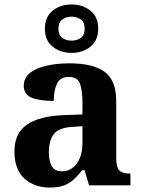

<svg xmlns="http://www.w3.org/2000/svg" viewBox="-20 -834 639 864"><path d="M202 10Q136 10 90.5 -30Q45 -70 45 -153Q45 -234 101 -273Q157 -312 269 -316L351 -319V-374Q351 -424 340.5 -456Q330 -488 289 -488Q251 -488 236.5 -457.5Q222 -427 222 -380Q155 -380 121 -395Q87 -410 87 -447Q87 -484 115 -506Q143 -528 190 -538.5Q237 -549 293 -549Q398 -549 450.5 -511Q503 -473 503 -379V-124Q503 -83 516 -68Q529 -53 563 -53H567V0H381L360 -69H351Q329 -42 309.5 -24.5Q290 -7 265 1.5Q240 10 202 10ZM257 -63Q300 -63 325.5 -98Q351 -133 351 -191V-266L306 -263Q246 -260 223 -231.5Q200 -203 200 -149Q200 -63 257 -63ZM302 -596Q252 -596 217 -624Q182 -652 182 -705Q182 -758 217 -786Q252 -814 302 -814Q352 -814 387 -786Q422 -758 422 -705Q422 -652 387 -624Q352 -596 302 -596ZM302 -651Q326 -651 343.5 -663.5Q361 -676 361 -705Q361 -734 343.5 -746.5Q326 -759 302 -759Q278 -759 260.5 -746.5Q243 -734 243 -705Q243 -676 260.5 -663.5Q278 -651 302 -651Z"/></svg>

Font: Noto Serif Bengali
Style: Bold
Weight: 700
Designer: Juan Bruce, Universal Thirst, Indian Type Foundry and the Monotype Design Team.
Foundry: Monotype Imaging Inc.
Version: Version 2.003; ttfautohint (v1.8.4.7-5d5b)